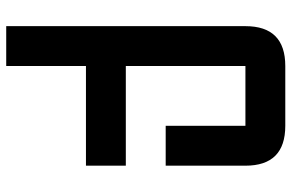

<svg xmlns="http://www.w3.org/2000/svg" viewBox="-176 -738 915 602"><g transform="rotate(90 281.0 -437.5)"><path d="M187.5 0H62.5V-750Q62.5 -875 187.5 -875H375Q500 -875 500 -750V-500H375V-750H187.5V-375H500V-250H187.5Z"/></g></svg>

Font: Oldtimer
Style: Regular
Weight: 400
Designer: GGBotNet
Foundry: GGBotNet
Version: 1.00